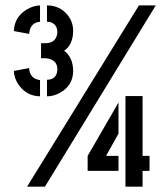

<svg xmlns="http://www.w3.org/2000/svg" viewBox="-20 -704 615 724"><path d="M157.2 -340.8V-403.3Q189.5 -403.3 195.3 -432.6Q196.3 -438.5 196.3 -442.4Q196.3 -470.7 170.9 -480.5Q161.1 -484.4 150.4 -484.4H134.8V-541H150.4Q188.5 -541 195.3 -574.2Q196.3 -578.1 196.3 -582Q196.3 -613.3 168 -621.1Q162.1 -622.1 157.2 -622.1V-683.6Q207 -683.6 237.3 -644.5Q255.9 -619.1 255.9 -586.9Q254.9 -534.2 221.7 -512.7Q254.9 -488.3 255.9 -437.5Q255.9 -380.9 205.1 -353.5Q181.6 -340.8 157.2 -340.8ZM453.1 0V-341.8H517.6V-116.2H543.9V-59.6H517.6V0ZM310.5 -59.6V-116.2L426.8 -317.4V-200.2L379.9 -116.2H426.8V-59.6ZM32.2 -436.5 89.8 -447.3Q91.8 -408.2 128.9 -402.3Q129.9 -402.3 130.9 -402.3V-340.8Q80.1 -341.8 49.8 -384.8Q33.2 -409.2 32.2 -436.5ZM32.2 -586.9Q34.2 -640.6 82 -668.9Q105.5 -682.6 130.9 -683.6V-622.1Q95.7 -618.2 90.8 -583Q89.8 -579.1 89.8 -576.2ZM82 0 503.9 -683.6H567.4L149.4 0Z"/></svg>

Font: Post No Bills Colombo
Style: Bold
Weight: 700
Designer: Kosala Senevirathne, Siva Puranthara, Lasantha Premarathna, Tharique Azeez
Foundry: Mooniak
Version: Version 1.220 ; ttfautohint (v1.6)